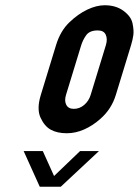

<svg xmlns="http://www.w3.org/2000/svg" viewBox="-20 -706 529 732"><path d="M362.8 -253C391 -277.7 410.6 -308 421.6 -344L479.7 -534C483.9 -548 486.9 -560.8 488.4 -572.5C490 -584.2 489 -598.8 485.4 -616.5C481.8 -634.2 470.4 -650.2 451.1 -664.5C431.8 -678.8 407.8 -686 379.1 -686C358.5 -686 336.5 -680.5 313.1 -669.5C289.7 -658.5 266.7 -642.2 244.1 -620.5C221.5 -598.8 204.7 -570 193.7 -534L135.6 -344C124.8 -308.7 124.3 -280 134.3 -258C144.2 -236 157.3 -220.5 173.6 -211.5C189.8 -202.5 210.3 -198 234.9 -198C256.9 -198 278.9 -202.8 300.9 -212.5C322.8 -222.2 343.5 -235.7 362.8 -253ZM261.4 -291C247.4 -291 237.8 -296.2 232.6 -306.5C227.4 -316.8 227.1 -329.3 231.6 -344L289.1 -532C293.5 -546.7 300.1 -560 308.8 -572C317.5 -584 332.1 -590 352.8 -590C368.1 -590 378.3 -584.5 383.2 -573.5C388.2 -562.5 388.4 -549.3 383.7 -534L325.6 -344C320.9 -328.7 312.7 -316 301 -306C289.2 -296 276 -291 261.4 -291ZM186.1 -35 143.2 -130H70.2L131.6 6H211.6L357.2 -130H285.2Z"/></svg>

Font: Din Kursivschrift
Style: Condensed Italic Polish
Weight: 400
Version: Version 1.07